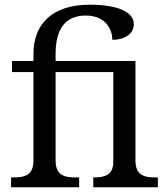

<svg xmlns="http://www.w3.org/2000/svg" viewBox="-20 -795 703 815"><path d="M27 0H316V-42H298C253 -42 216 -51 216 -114V-489H461V-109C461 -50 423 -42 379 -42H376V0H650V-42H637C592 -42 555 -51 555 -114V-536H216V-565C216 -649 241 -729 344 -729C432 -729 457 -666 457 -626C511 -626 548 -653 548 -692C548 -742 485 -775 361 -775C197 -775 122 -689 122 -566V-536H31V-489H122V-114C122 -51 85 -42 40 -42H27Z"/></svg>

Font: Noto Serif
Style: Regular
Weight: 400
Designer: Monotype Design Team
Foundry: Monotype Imaging Inc.
Version: Version 2.015